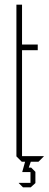

<svg xmlns="http://www.w3.org/2000/svg" viewBox="-20 -690 207 819"><path d="M50 -476V-670H74V-500L51 -476ZM51 -476 74 -500H141V-476ZM73 0 50 -23V-476H74V0ZM74 0V-24H167V-23L144 0ZM96 44V25H113L131 43V44ZM75 44V43L87 0H111V1L96 44ZM78 109 60 91V90H110V109ZM110 109V44H131V91L111 109Z"/></svg>

Font: Foldit Thin
Style: Regular
Weight: 100
Designer: Sophia Tai
Foundry: Sophia Tai
Version: Version 1.003